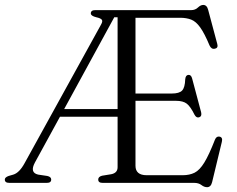

<svg xmlns="http://www.w3.org/2000/svg" viewBox="-26 -741 961 778"><path d="M450.5 -63.5V-268H217L115.5 -82.5Q93.5 -41.5 128.5 -33.5L165.5 -28Q181.5 -24.5 181.5 -13.5Q181.5 0 164 0H11.5Q-6.5 0 -6.5 -13.5Q-6.5 -22.5 9 -28L28 -33.5Q52.5 -41 73.5 -79.5L383.5 -641.5Q391.5 -655.5 386.2 -661.5Q381 -667.5 364.5 -671Q342 -676.5 342 -686.5Q342 -700 360 -700H749Q765 -700 776 -710.5Q787 -721 797.5 -721Q812.5 -721 817.5 -701L854.5 -562.5Q859 -546.5 844.5 -543.5Q830.5 -540.5 823 -557Q802.5 -606 785.2 -630Q768 -654 748.8 -661.5Q729.5 -669 703.5 -669H523V-362H670Q700.5 -362 712 -374.2Q723.5 -386.5 724.5 -419.5Q726 -436 736.5 -437.5Q748.5 -439 752.5 -423L789 -286Q793 -269.5 780.5 -265.5Q769.5 -262.5 762 -276.5Q746 -309 731 -320.8Q716 -332.5 687 -332.5H523V-69.5Q523 -31 568.5 -31H714Q742 -31 762.5 -41.2Q783 -51.5 802 -82.5Q821 -113.5 845 -175Q851 -189.5 863 -187.5Q877.5 -185 873 -166.5L833.5 -3Q828.5 17.5 813 17.5Q801.5 17.5 790.2 8.8Q779 0 760.5 0H389.5Q372 0 372 -13.5Q372 -25 387.5 -29L424.5 -35Q450.5 -40 450.5 -63.5ZM437 -671 234 -299H450.5V-671Z"/></svg>

Font: Fraunces 72pt Soft Light
Style: Regular
Weight: 300
Version: Version 1.000;[b76b70a41]